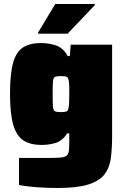

<svg xmlns="http://www.w3.org/2000/svg" viewBox="-20 -733 624 959"><path d="M265 206Q215 206 161.5 202Q108 198 75 191V56H206Q251 56 275.5 54.5Q300 53 310.5 46Q321 39 323.5 23.5Q326 8 326 -20V-67H316Q291 -29 257.5 -19Q224 -9 187 -9Q133 -9 98 -31Q63 -53 46.5 -108.5Q30 -164 30 -265Q30 -367 46 -421.5Q62 -476 96.5 -497Q131 -518 184 -518Q224 -518 260 -506Q296 -494 318 -453H329L333 -510H540V-55Q540 9 533.5 57.5Q527 106 501 139Q475 172 419.5 189Q364 206 265 206ZM285 -173Q305 -173 313 -177Q321 -181 323 -198Q325 -210 325.5 -225.5Q326 -241 326 -263Q326 -284 326 -299.5Q326 -315 324 -325Q322 -345 313.5 -349Q305 -353 285 -353Q264 -353 255 -349Q246 -345 244.5 -326Q243 -307 243 -263Q243 -219 244.5 -200Q246 -181 255 -177Q264 -173 285 -173ZM170 -565V-570L256 -713H454V-708L318 -565Z"/></svg>

Font: Saira Black
Style: Regular
Weight: 900
Designer: Hector Gatti with collaboration of the Omnibus-Type team
Foundry: Omnibus-Type
Version: Version 1.100; ttfautohint (v1.8.3)